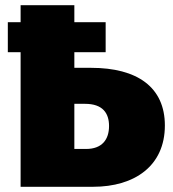

<svg xmlns="http://www.w3.org/2000/svg" viewBox="-20 -716 662 736"><path d="M329 -456H265V-516H385V-631H265V-696H59V-631H10V-516H59V0H337C496 0 612 -80 612 -235C612 -382 506 -456 329 -456ZM310 -145H265V-318H306C374 -318 398 -282 398 -233C398 -181 371 -145 310 -145Z"/></svg>

Font: Fira Sans Heavy
Style: Regular
Weight: 900
Designer: bBox Type GmbH & Carrois Corporate GbR & Edenspiekermann AG
Foundry: bBox Type GmbH & Carrois Corporate GbR & Edenspiekermann AG
Version: Version 4.300;PS 004.300;hotconv 1.0.88;makeotf.lib2.5.64775